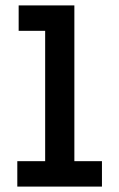

<svg xmlns="http://www.w3.org/2000/svg" viewBox="-20 -690 440 710"><path d="M44 0V-94H147V-576H49V-670H255V-94H357V0Z"/></svg>

Font: Inconsolata Condensed ExtraBold
Style: Regular
Weight: 800
Width: 3
Monospace: yes
Designer: Raph Levien, Cyreal, Brenton Simpson
Foundry: Raph Levien, Cyreal, Google
Version: Version 3.001; ttfautohint (v1.8.2.53-6de2)